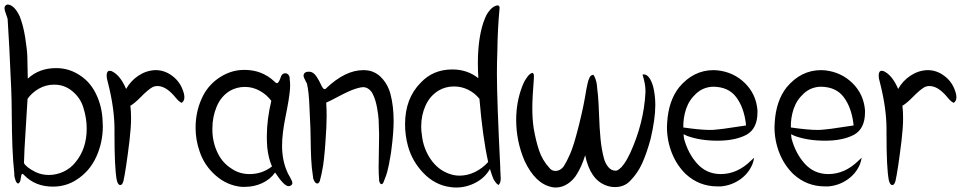

<svg xmlns="http://www.w3.org/2000/svg" viewBox="-43 -820 4349 857"><path d="M-9 -800Q21 -798 45 -747Q61 -706 69.5 -652.5Q78 -599 79 -566.5Q80 -534 81 -469Q132 -516 207 -516Q258 -516 300 -492Q355 -462 384 -404Q413 -346 415 -279Q416 -268 416 -257Q416 -184 386.5 -119.5Q357 -55 299 -18Q252 13 193 13Q115 13 65 -38Q60 -44 57 -44Q54 -44 52.5 -39Q51 -34 50 -26Q49 -18 48 -14Q43 -1 38 -1Q31 -1 25.5 -17Q20 -33 21 -44Q15 -99 12.5 -163Q10 -227 9.5 -305Q9 -383 7 -424Q-2 -635 -9 -736Q-10 -740 -16.5 -758Q-23 -776 -23 -783Q-23 -797 -9 -800ZM198 -442Q198 -442 197 -442Q162 -442 131 -424.5Q100 -407 80 -379Q78 -338 71.5 -240.5Q65 -143 64 -92Q74 -73 116 -52Q143 -39 175 -39Q209 -39 241 -54Q273 -69 294 -96Q344 -156 344 -246Q344 -293 329 -340Q316 -383 280.5 -412.5Q245 -442 201 -442Q199 -442 198 -442Z M649 -507Q650 -507 652 -507Q690 -507 723 -483.5Q756 -460 771 -423Q780 -401 780 -386Q780 -369 768 -361Q757 -365 742.5 -382.5Q728 -400 723 -404Q691 -436 659 -436Q647 -436 636 -430Q617 -419 587 -388.5Q557 -358 539 -348Q542 -322 542 -292Q542 -252 535 -192Q519 -61 508 -12Q503 6 494 6Q483 6 478 -17Q468 -70 468 -221Q468 -232 468 -243Q468 -338 438 -454Q433 -471 433 -483Q433 -504 447 -504Q450 -504 454 -503Q493 -486 520 -423Q540 -459 574.5 -482Q609 -505 649 -507Z M1049 -508Q1126 -508 1181 -457Q1188 -449 1193 -449Q1196 -449 1197.5 -450.5Q1199 -452 1201 -455Q1203 -458 1204.5 -461Q1206 -464 1208 -469.5Q1210 -475 1211 -478Q1217 -493 1230 -493Q1239 -493 1245 -485.5Q1251 -478 1250 -467Q1252 -453 1252 -439Q1252 -423 1249.5 -403.5Q1247 -384 1245 -371.5Q1243 -359 1238.5 -335Q1234 -311 1232 -302Q1216 -223 1216 -171Q1216 -104 1239 -53Q1241 -47 1251.5 -29Q1262 -11 1262 -3Q1262 5 1253 9Q1249 11 1245 11Q1225 11 1185 -50Q1163 -19 1127 -2.5Q1091 14 1051 14Q1043 14 1035 14Q971 8 920 -36.5Q869 -81 848 -144Q830 -195 830 -250Q830 -329 865 -396Q892 -446 941.5 -477Q991 -508 1047 -508Q1048 -508 1049 -508ZM1049 -432Q1015 -432 984 -415Q944 -391 924.5 -345Q905 -299 905 -247Q905 -246 905 -244Q905 -242 905 -241Q905 -188 927 -140.5Q949 -93 991 -67Q1026 -43 1071 -43Q1127 -43 1171 -77Q1155 -114 1150 -161Q1148 -185 1148 -210Q1148 -286 1168 -370Q1147 -398 1116 -415Q1085 -432 1051 -432Q1050 -432 1049 -432Z M1579 -507Q1594 -507 1608 -504Q1642 -495 1666 -466.5Q1690 -438 1700 -400Q1714 -346 1714 -280Q1714 -228 1704 -152Q1704 -150 1702 -136.5Q1700 -123 1699 -119Q1698 -115 1696 -103Q1694 -91 1693 -86Q1692 -81 1689.5 -70.5Q1687 -60 1685.5 -53.5Q1684 -47 1681 -38.5Q1678 -30 1675 -22.5Q1672 -15 1669 -7Q1665 2 1660 2Q1655 2 1651.5 -6Q1648 -14 1649 -21Q1647 -45 1647 -75Q1647 -96 1648 -138.5Q1649 -181 1649 -203Q1649 -214 1649 -225Q1648 -267 1647 -286Q1646 -305 1640 -339Q1634 -373 1622 -398Q1616 -412 1604 -421.5Q1592 -431 1578 -431Q1573 -431 1568 -430Q1543 -425 1517 -413.5Q1491 -402 1460.5 -385.5Q1430 -369 1413 -362Q1415 -333 1415 -301Q1415 -256 1409 -177Q1409 -169 1406.5 -145.5Q1404 -122 1403 -110.5Q1402 -99 1399 -80Q1396 -61 1392.5 -45Q1389 -29 1385 -14Q1383 -7 1380 -4Q1377 -1 1373 -1Q1366 -1 1360 -11.5Q1354 -22 1354 -32Q1348 -69 1346 -110.5Q1344 -152 1343.5 -202.5Q1343 -253 1341 -281Q1340 -295 1338.5 -336.5Q1337 -378 1334 -404.5Q1331 -431 1327 -447Q1325 -451 1321 -458.5Q1317 -466 1314.5 -472Q1312 -478 1312 -483Q1312 -494 1325 -499Q1331 -500 1336 -500Q1350 -500 1360.5 -489.5Q1371 -479 1383 -456Q1385 -452 1389.5 -442.5Q1394 -433 1398 -427.5Q1402 -422 1406 -422Q1410 -422 1413 -426Q1498 -507 1579 -507Z M2176 -796Q2176 -796 2177 -796Q2187 -796 2187 -785Q2178 -689 2177 -593Q2175 -543 2175 -490Q2175 -375 2190 -72Q2190 -69 2190 -64Q2190 -58 2191 -44.5Q2192 -31 2192 -24Q2192 -3 2182 6Q2173 0 2166.5 -9.5Q2160 -19 2157.5 -25.5Q2155 -32 2150 -47Q2145 -62 2144 -66Q2122 -27 2080.5 -5Q2039 17 1993 17Q1980 17 1967 15Q1899 6 1848 -46.5Q1797 -99 1778 -168Q1765 -216 1765 -265Q1765 -381 1835 -451Q1890 -510 1976 -510Q2043 -510 2092 -471Q2090 -509 2090 -538Q2090 -644 2114 -718Q2122 -740 2127.5 -751.5Q2133 -763 2146 -777.5Q2159 -792 2176 -796ZM1982 -434Q1946 -434 1915 -416Q1876 -392 1856.5 -349Q1837 -306 1837 -255Q1837 -236 1840 -218Q1846 -159 1878.5 -110.5Q1911 -62 1963 -44Q1985 -36 2008 -36Q2044 -36 2077.5 -52.5Q2111 -69 2136 -97Q2111 -209 2097 -379Q2076 -405 2046.5 -419.5Q2017 -434 1985 -434Q1983 -434 1982 -434Z M2333 -495Q2336 -494 2338 -491Q2340 -488 2340 -485Q2340 -482 2340 -477Q2340 -472 2340 -471Q2333 -383 2333 -338Q2333 -289 2339 -248Q2349 -190 2363.5 -147.5Q2378 -105 2408 -72Q2419 -57 2436 -57Q2449 -57 2460.5 -65Q2472 -73 2478 -86Q2485 -97 2491 -110Q2497 -123 2501.5 -132.5Q2506 -142 2511.5 -158.5Q2517 -175 2519.5 -182.5Q2522 -190 2527.5 -210Q2533 -230 2534 -234Q2535 -238 2541 -261Q2547 -284 2547 -286Q2563 -351 2574 -420Q2575 -425 2579 -444.5Q2583 -464 2589 -475Q2595 -486 2606 -486Q2612 -477 2616 -464.5Q2620 -452 2621 -442.5Q2622 -433 2623.5 -417.5Q2625 -402 2626 -395Q2629 -363 2631 -305Q2633 -247 2637.5 -200Q2642 -153 2653 -112Q2659 -90 2672.5 -74Q2686 -58 2705 -58Q2708 -58 2711 -59Q2717 -62 2722 -66Q2727 -70 2730.5 -73.5Q2734 -77 2739 -84Q2744 -91 2746 -93.5Q2748 -96 2753 -104.5Q2758 -113 2758.5 -114.5Q2759 -116 2764.5 -126.5Q2770 -137 2770 -137Q2831 -271 2838 -407Q2838 -412 2838 -417Q2838 -445 2825 -487Q2828 -488 2830 -488Q2856 -488 2872 -435Q2882 -396 2882 -351Q2882 -289 2861 -200Q2844 -137 2823.5 -91.5Q2803 -46 2769 -12Q2743 15 2702 15Q2682 15 2663 8Q2591 -18 2569 -127Q2553 -76 2532 -43Q2517 -17 2491.5 0Q2466 17 2437 17Q2428 17 2420 15Q2346 0 2298 -103Q2261 -190 2261 -285Q2261 -363 2287 -432Q2287 -433 2292.5 -445.5Q2298 -458 2300.5 -461.5Q2303 -465 2308.5 -473.5Q2314 -482 2319.5 -487Q2325 -492 2333 -495Z M2988 -430Q3052 -507 3142 -507Q3151 -507 3160 -506Q3232 -498 3282 -449Q3332 -400 3338 -328Q3338 -324 3338 -319Q3338 -245 3288 -218Q3238 -192 3160 -192Q3083 -192 3025 -213Q3016 -217 3008 -221Q3009 -211 3010 -202Q3028 -135 3069 -89.5Q3110 -44 3172 -43Q3173 -43 3174 -43Q3248 -43 3309 -103Q3320 -114 3323 -116Q3321 -101 3315 -86Q3297 -44 3259 -18Q3221 8 3175 12Q3167 12 3159 12Q3078 12 3018 -43Q2977 -83 2955.5 -138Q2934 -193 2934 -253Q2934 -263 2935 -274Q2941 -370 2988 -430ZM3141 -433Q3097 -432 3065 -403Q3033 -374 3019.5 -334Q3006 -294 3007 -251Q3084 -240 3125 -240Q3142 -240 3158 -242Q3182 -244 3226 -251Q3270 -258 3287 -260Q3287 -264 3286 -270Q3277 -341 3243 -386.5Q3209 -432 3141 -433Z M3468 -430Q3532 -507 3622 -507Q3631 -507 3640 -506Q3712 -498 3762 -449Q3812 -400 3818 -328Q3818 -324 3818 -319Q3818 -245 3768 -218Q3718 -192 3640 -192Q3563 -192 3505 -213Q3496 -217 3488 -221Q3489 -211 3490 -202Q3508 -135 3549 -89.5Q3590 -44 3652 -43Q3653 -43 3654 -43Q3728 -43 3789 -103Q3800 -114 3803 -116Q3801 -101 3795 -86Q3777 -44 3739 -18Q3701 8 3655 12Q3647 12 3639 12Q3558 12 3498 -43Q3457 -83 3435.5 -138Q3414 -193 3414 -253Q3414 -263 3415 -274Q3421 -370 3468 -430ZM3621 -433Q3577 -432 3545 -403Q3513 -374 3499.5 -334Q3486 -294 3487 -251Q3564 -240 3605 -240Q3622 -240 3638 -242Q3662 -244 3706 -251Q3750 -258 3767 -260Q3767 -264 3766 -270Q3757 -341 3723 -386.5Q3689 -432 3621 -433Z M4095 -507Q4096 -507 4098 -507Q4136 -507 4169 -483.5Q4202 -460 4217 -423Q4226 -401 4226 -386Q4226 -369 4214 -361Q4203 -365 4188.5 -382.5Q4174 -400 4169 -404Q4137 -436 4105 -436Q4093 -436 4082 -430Q4063 -419 4033 -388.5Q4003 -358 3985 -348Q3988 -322 3988 -292Q3988 -252 3981 -192Q3965 -61 3954 -12Q3949 6 3940 6Q3929 6 3924 -17Q3914 -70 3914 -221Q3914 -232 3914 -243Q3914 -338 3884 -454Q3879 -471 3879 -483Q3879 -504 3893 -504Q3896 -504 3900 -503Q3939 -486 3966 -423Q3986 -459 4020.5 -482Q4055 -505 4095 -507Z"/></svg>

Font: EptKazoo
Style: Medium
Weight: 500
Version: Version 001.000